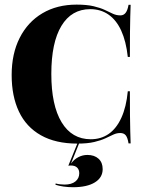

<svg xmlns="http://www.w3.org/2000/svg" viewBox="-20 -602 619 820"><path d="M310.5 11.3Q217.7 11.3 154.8 -24.2Q91.9 -59.7 60.9 -125.4Q29.8 -191.1 29.8 -281.5Q29.8 -372.6 64.1 -440.3Q98.4 -508.1 160.9 -545.2Q223.4 -582.3 307.3 -582.3Q350.8 -582.3 379.8 -575.4Q408.9 -568.5 428.2 -559.3Q447.6 -550 462.5 -543.1Q477.4 -536.3 494.4 -536.3Q508.1 -536.3 516.5 -547.2Q525 -558.1 529 -581.5H537.9Q537.1 -558.1 536.3 -529.8Q535.5 -501.6 535.1 -460.9Q534.7 -420.2 534.7 -358.9H525.8Q518.5 -425.8 497.6 -471.4Q476.6 -516.9 443.1 -539.9Q409.7 -562.9 365.3 -562.9Q285.5 -562.9 242.3 -491.5Q199.2 -420.2 199.2 -286.3Q199.2 -152.4 243.1 -79.8Q287.1 -7.3 367.7 -7.3Q411.3 -7.3 444.4 -30.2Q477.4 -53.2 498.4 -99.2Q519.4 -145.2 525.8 -212.1H534.7Q534.7 -152.4 535.1 -111.7Q535.5 -71 536.3 -42.3Q537.1 -13.7 537.9 10.5H529Q525 -14.5 516.9 -24.2Q508.9 -33.9 493.5 -33.9Q478.2 -33.9 463.7 -27Q449.2 -20.2 430.2 -11.3Q411.3 -2.4 382.7 4.4Q354 11.3 310.5 11.3ZM291.9 197.6Q271.8 197.6 251.6 194.8Q231.5 191.9 216.9 187.1L217.7 181.5Q225.8 183.9 236.7 185.1Q247.6 186.3 255.6 186.3Q285.5 186.3 302 173Q318.5 159.7 318.5 137.9Q318.5 122.6 309.3 113.7Q300 104.8 282.3 104.8Q279.8 104.8 276.6 105.2Q273.4 105.6 271.8 105.6L312.1 6.5H319.4L283.1 96.8Q296.8 78.2 314.9 69Q333.1 59.7 353.2 59.7Q383.1 59.7 400.8 75.8Q418.5 91.9 418.5 120.2Q418.5 156.5 385.1 177Q351.6 197.6 291.9 197.6Z"/></svg>

Font: Playfair 144pt SemiCondensed Black
Style: Regular
Weight: 900
Width: 4
Designer: Claus Eggers Sørensen
Foundry: Claus Eggers Sørensen
Version: Version 2.203